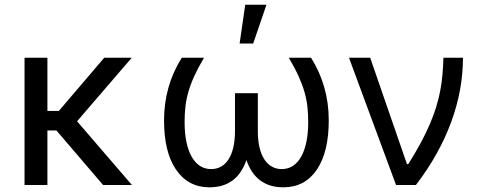

<svg xmlns="http://www.w3.org/2000/svg" viewBox="-20 -793 2061 823"><path d="M183.2 -545.5V-317.5H232.2L426.8 -545.5H544.7L310.4 -273.1L545.5 0H421.9L221.9 -233.7H183.2V0H85.2V-545.5Z M759.2 -545.5H854.4Q828.5 -501.4 812.1 -465.2Q795.8 -429 786.8 -396.7Q777.7 -364.3 774.5 -333.6Q771.3 -302.9 771.3 -269.9Q771.3 -221.9 779.1 -184.5Q786.9 -147 801.7 -121.1Q816.4 -95.2 837.4 -81.7Q858.3 -68.2 884.9 -68.2Q908.4 -68.2 927.2 -78.7Q946 -89.1 959.3 -109.6Q972.7 -130 979.9 -160.3Q987.2 -190.7 987.2 -230.1V-393.5H1085.2V-230.1Q1085.2 -190.7 1092.5 -160.3Q1099.8 -130 1113.3 -109.6Q1126.8 -89.1 1145.6 -78.7Q1164.4 -68.2 1187.5 -68.2Q1214.1 -68.2 1235.1 -81.7Q1256 -95.2 1270.8 -121.1Q1285.5 -147 1293.3 -184.5Q1301.1 -221.9 1301.1 -269.9Q1301.1 -302.9 1297.9 -333.6Q1294.7 -364.3 1285.7 -396.7Q1276.6 -429 1260.3 -465.2Q1244 -501.4 1218 -545.5H1313.2Q1389.2 -424.7 1389.2 -277Q1389.2 -141.3 1338.1 -65.7Q1286.9 9.9 1194.6 9.9Q1076.3 9.9 1036.2 -107.2Q996.4 9.9 877.8 9.9Q786.6 9.9 734.7 -65.7Q683.2 -140.6 683.2 -277Q683.2 -424.7 759.2 -545.5ZM1031.2 -772.7H1122.2L1065.3 -606.5H1007.1Z M1475.9 -545.5H1566.8L1724.4 -89.5H1730.1Q1760.7 -138.1 1783.4 -180.4Q1806.1 -222.7 1822.4 -260.8Q1838.8 -299 1849.6 -334.2Q1860.4 -369.3 1867 -403.8Q1873.6 -438.2 1876.6 -473.2Q1879.6 -508.2 1880.7 -545.5H1964.5Q1964.5 -477.3 1951.9 -408Q1939.3 -338.8 1914.1 -270.1Q1888.8 -201.3 1851 -133.5Q1813.2 -65.7 1762.8 0H1677.6Z"/></svg>

Font: Inter P
Style: Regular
Weight: 400
Designer: Rasmus Andersson
Foundry: rsms
Version: Version 3.018;git-588b23468